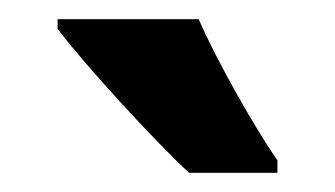

<svg xmlns="http://www.w3.org/2000/svg" viewBox="-20 -786 349 200"><path d="M187 -766H40V-756C66 -721 142 -638 177 -606H269V-619C247 -650 205 -724 187 -766Z"/></svg>

Font: Noto Sans Kannada ExtraCondensed
Style: Bold
Weight: 700
Width: 2
Designer: Jelle Bosma - Monotype Design Team
Foundry: Monotype Imaging Inc.
Version: Version 2.005